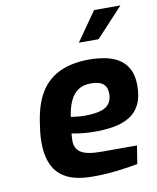

<svg xmlns="http://www.w3.org/2000/svg" viewBox="-86 -838 743 911"><g transform="rotate(-10 285.0 -382.5)"><path d="M288 6Q210 6 163.5 -17.5Q117 -41 96 -86Q75 -131 75 -194Q75 -222 78 -247.5Q81 -273 85 -297Q99 -385 134.5 -439Q170 -493 228.5 -518.5Q287 -544 366 -544Q405 -544 442 -537Q479 -530 507.5 -512.5Q536 -495 553 -463.5Q570 -432 570 -384Q570 -328 552 -292Q534 -256 501.5 -236.5Q469 -217 427 -209.5Q385 -202 338 -202Q301 -202 271 -205.5Q241 -209 223 -213Q222 -205 221.5 -195.5Q221 -186 221 -177Q221 -139 250 -121Q279 -103 346 -103H519L505 -16Q465 -8 408 -1Q351 6 288 6ZM300 -285Q346 -285 375.5 -293.5Q405 -302 418.5 -320.5Q432 -339 432 -368Q432 -400 413 -415.5Q394 -431 356 -431Q318 -431 293.5 -415Q269 -399 254.5 -368Q240 -337 233 -291Q247 -289 264.5 -287Q282 -285 300 -285ZM332 -631 430 -771H557L427 -631Z"/></g></svg>

Font: Exo Thin
Style: Bold Italic
Weight: 700
Italic angle: -9°
Version: Version 2.000